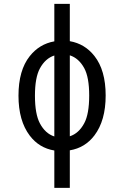

<svg xmlns="http://www.w3.org/2000/svg" viewBox="-20 -752 626 968"><path d="M253.9 195.3V6.8Q177.2 -5.9 129.9 -68.4Q73.2 -143.1 73.2 -269.5Q73.2 -397.5 129.9 -468.8Q178.7 -530.3 253.9 -543.5V-732.4H332V-544.4Q407.7 -531.2 456.1 -469.7Q512.7 -397.9 512.7 -270.5Q512.7 -144 456.1 -69.3Q408.7 -6.8 332 5.9V195.3ZM332 -64.9Q377.4 -79.6 404.8 -130.9Q429.7 -177.2 429.7 -270.5Q429.7 -362.3 404.8 -408.2Q377.4 -458.5 332 -473.1ZM253.9 -64V-472.2Q208.5 -457.5 181.2 -407.2Q156.2 -361.3 156.2 -269.5Q156.2 -176.8 181.2 -129.9Q208.5 -78.6 253.9 -64Z"/></svg>

Font: Consola Mono
Style: Book
Weight: 400
Monospace: yes
Version: Version 2.001